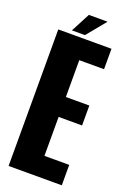

<svg xmlns="http://www.w3.org/2000/svg" viewBox="-151 -840 599 892"><g transform="rotate(20 148.0 -393.5)"><path d="M15.5 0H278.5V-101H156V-293.5H272V-392H156V-574H278.5V-675H15.5ZM76.5 -692.5H141L218.5 -787H126Z"/></g></svg>

Font: Anybody ExtraCondensed
Style: Bold
Weight: 700
Width: 2
Version: Version 1.113;gftools[0.9.25]